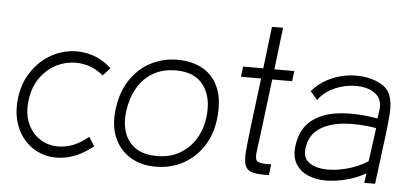

<svg xmlns="http://www.w3.org/2000/svg" viewBox="-49 -801 1949 912"><g transform="rotate(5 925.5 -345.0)"><path d="M421 -61Q363 -14 304.5 0.5Q246 15 195 2Q144 -11 106.5 -46.5Q69 -82 51 -136Q33 -190 41 -258Q49 -324 80 -374.5Q111 -425 156.5 -457Q202 -489 256 -499Q310 -509 364.5 -494.5Q419 -480 466 -437L432 -400Q383 -440 327.5 -447Q272 -454 221.5 -433Q171 -412 135.5 -365.5Q100 -319 92 -252Q83 -183 108 -133.5Q133 -84 178.5 -61.5Q224 -39 281 -48Q338 -57 394 -104Z M720 10Q649 10 597.5 -22Q546 -54 522 -111Q498 -168 507 -244Q518 -331 558 -389Q598 -447 655.5 -476Q713 -505 779 -505Q851 -505 902.5 -475.5Q954 -446 978 -386.5Q1002 -327 991 -238Q982 -164 944.5 -108Q907 -52 849 -21Q791 10 720 10ZM722 -41Q784 -41 830.5 -68Q877 -95 905 -141Q933 -187 940 -244Q952 -337 910.5 -395.5Q869 -454 777 -454Q713 -454 666.5 -426Q620 -398 593 -349.5Q566 -301 558 -238Q551 -183 566.5 -138Q582 -93 620.5 -67Q659 -41 722 -41Z M1153 -209 1183 -451H1087L1093 -500H1189L1213 -700H1266L1242 -500H1337L1331 -451H1236L1206 -207Q1198 -141 1193 -107Q1188 -73 1196 -61.5Q1204 -50 1235 -49H1266L1260 3H1234Q1194 3 1173 -5.5Q1152 -14 1145 -37Q1138 -60 1141.5 -101.5Q1145 -143 1153 -209Z M1528 5Q1484 5 1446 -11Q1408 -27 1387.5 -60.5Q1367 -94 1373 -145Q1383 -224 1432 -266Q1481 -308 1562.5 -318Q1644 -328 1750 -310L1756 -350Q1761 -393 1739.5 -417.5Q1718 -442 1680 -450.5Q1642 -459 1599 -452.5Q1556 -446 1517.5 -425.5Q1479 -405 1457 -372L1423 -412Q1455 -449 1496.5 -470.5Q1538 -492 1582 -499.5Q1626 -507 1667.5 -502Q1709 -497 1741 -481Q1783 -461 1796 -426Q1809 -391 1806.5 -345Q1804 -299 1797 -244L1766 0H1714L1721 -46Q1678 -21 1627 -8Q1576 5 1528 5ZM1726 -104 1748 -264Q1664 -278 1593 -271.5Q1522 -265 1476 -233.5Q1430 -202 1422 -139Q1417 -101 1437 -80Q1457 -59 1491.5 -52Q1526 -45 1568.5 -49.5Q1611 -54 1652.5 -68.5Q1694 -83 1726 -104Z"/></g></svg>

Font: Kulim Park ExtraLight
Style: Italic
Weight: 275
Italic angle: -8°
Designer: Noponies / Dale Sattler
Foundry: Noponies
Version: Version 1.000; ttfautohint (v1.8.3)